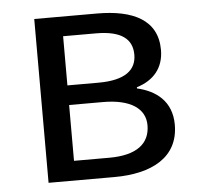

<svg xmlns="http://www.w3.org/2000/svg" viewBox="-44 -588 656 634"><g transform="rotate(-5 283.5 -271.5)"><path d="M92 0H310C435 0 524 -47 524 -155C524 -233 472 -271 410 -285V-289C466 -306 500 -345 500 -405C500 -504 420 -543 300 -543H92ZM182 -315V-478H291C376 -478 411 -448 411 -397C411 -347 375 -315 285 -315ZM182 -65V-250H294C386 -250 434 -216 434 -161C434 -100 390 -65 299 -65Z"/></g></svg>

Font: Noto Sans CJK HK
Style: Regular
Weight: 400
Designer: Ryoko NISHIZUKA 西塚涼子 (kana, bopomofo & ideographs); Paul D. Hunt (Latin, Greek & Cyrillic); Sandoll Communications 산돌커뮤니
Foundry: Adobe
Version: Version 2.004;hotconv 1.0.118;makeotfexe 2.5.65603